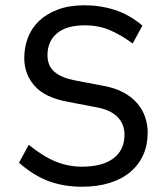

<svg xmlns="http://www.w3.org/2000/svg" viewBox="-20 -698 632 728"><path d="M291 10Q222 10 165 -11Q108 -32 52 -81L89 -149Q143 -105 191 -85.5Q239 -66 291 -66Q368 -66 410 -97.5Q452 -129 452 -187Q452 -227 426.5 -253.5Q401 -280 352 -290L237 -312Q150 -328 111 -372.5Q72 -417 72 -478Q72 -519 86 -555.5Q100 -592 128.5 -619Q157 -646 200 -662Q243 -678 300 -678Q360 -678 415 -660.5Q470 -643 520 -601L483 -533Q440 -565 397 -583.5Q354 -602 302 -602Q232 -602 196 -571.5Q160 -541 160 -489Q160 -449 185.5 -426.5Q211 -404 260 -394L375 -372Q418 -364 449 -347Q480 -330 500.5 -306Q521 -282 530.5 -253.5Q540 -225 540 -195Q540 -149 523.5 -111.5Q507 -74 475.5 -47Q444 -20 397.5 -5Q351 10 291 10Z"/></svg>

Font: Celebes
Style: Regular
Weight: 400
Designer: Anugrah Pasau
Foundry: Lafontype
Version: Version 1.000; ttfautohint (v1.8.4)